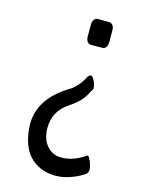

<svg xmlns="http://www.w3.org/2000/svg" viewBox="-110 -631 632 846"><g transform="rotate(15 206.0 -207.5)"><path d="M273.9 -311.5Q275.4 -309.1 278.8 -303Q282.2 -296.9 283.7 -293.9Q285.2 -291 286.9 -285.9Q288.6 -280.8 289.1 -275.4Q293.5 -262.7 284.2 -252.4Q267.6 -219.7 251.2 -202.6Q234.9 -185.5 200.2 -161.6Q138.7 -120.1 138.7 -43Q140.1 8.8 166.3 37.4Q192.4 65.9 229.5 65.9Q285.6 65.9 337.4 29.3Q347.2 22.9 353.5 43.5Q356 43.5 361.1 61Q366.2 78.6 366.2 83.5Q366.2 101.1 354.5 107.9Q329.6 125.5 294.7 137.7Q259.8 149.9 228 149.9Q201.7 149.9 178.5 143.8Q155.3 137.7 133.8 123.5Q112.3 109.4 96.7 87.9Q81.1 66.4 71.3 33.2Q61.5 0 60.5 -41.5Q60.5 -158.7 189.5 -236.3Q226.6 -258.8 252 -309.1Q257.8 -316.9 264.6 -316.9Q270 -316.9 273.9 -311.5ZM280.8 -565.4Q291 -565.4 297.6 -556.9Q304.2 -548.3 304.2 -533.7V-479.5Q304.2 -464.8 297.6 -456.3Q291 -447.8 280.8 -447.8H229.5Q219.2 -447.8 212.6 -456.3Q206.1 -464.8 206.1 -479.5V-533.7Q206.1 -548.3 212.6 -556.9Q219.2 -565.4 229.5 -565.4Z"/></g></svg>

Font: BenchNine
Style: Bold
Weight: 700
Version: Version 1 ; ttfautohint (v0.92.18-e454-dirty) -l 8 -r 50 -G 